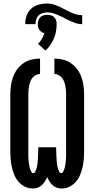

<svg xmlns="http://www.w3.org/2000/svg" viewBox="-20 -1070 540 1098"><path d="M333 8Q319 8 305.5 3.5Q292 -1 281.5 -10.5Q271 -20 263.5 -32Q256 -44 250 -57Q244 -44 236.5 -32Q229 -20 218.5 -10.5Q208 -1 194.5 3.5Q181 8 167 8Q144 8 122.5 -2.5Q101 -13 86 -30.5Q71 -48 62 -69.5Q53 -91 48 -113.5Q43 -136 41 -159Q39 -182 39 -205V-530Q39 -555 42.5 -580Q46 -605 54.5 -629Q63 -653 78 -673.5Q93 -694 114 -708.5Q135 -723 159.5 -729Q184 -735 209 -735V-647Q197 -647 185.5 -641Q174 -635 166 -625.5Q158 -616 153.5 -604Q149 -592 146.5 -579.5Q144 -567 143 -554.5Q142 -542 142 -530V-205Q142 -198 142 -191.5Q142 -185 142 -178.5Q142 -172 142.5 -165Q143 -158 143.5 -151.5Q144 -145 145 -138.5Q146 -132 147 -125.5Q148 -119 149.5 -112.5Q151 -106 153.5 -99.5Q156 -93 159.5 -86.5Q163 -80 170 -80Q177 -80 181 -87.5Q185 -95 187.5 -102Q190 -109 191.5 -116.5Q193 -124 194 -131.5Q195 -139 195.5 -146.5Q196 -154 196.5 -161Q197 -168 197.5 -175.5Q198 -183 198 -190.5Q198 -198 198.5 -205.5Q199 -213 199 -221V-228H301V-221Q301 -213 301.5 -205.5Q302 -198 302 -190.5Q302 -183 302.5 -175.5Q303 -168 303.5 -161Q304 -154 304.5 -146.5Q305 -139 306 -131.5Q307 -124 308.5 -116.5Q310 -109 312.5 -102Q315 -95 319 -87.5Q323 -80 330 -80Q337 -80 340.5 -86.5Q344 -93 346.5 -99.5Q349 -106 350.5 -112.5Q352 -119 353 -125.5Q354 -132 355 -138.5Q356 -145 356.5 -151.5Q357 -158 357.5 -165Q358 -172 358 -178.5Q358 -185 358 -191.5Q358 -198 358 -205V-530Q358 -542 357 -554.5Q356 -567 353.5 -579.5Q351 -592 346.5 -604Q342 -616 334 -625.5Q326 -635 314.5 -641Q303 -647 291 -647V-735Q316 -735 340.5 -729Q365 -723 386 -708.5Q407 -694 422 -673.5Q437 -653 445.5 -629Q454 -605 457.5 -580Q461 -555 461 -530V-205Q461 -182 459 -159Q457 -136 452 -113.5Q447 -91 438 -69.5Q429 -48 414 -30.5Q399 -13 377.5 -2.5Q356 8 333 8ZM450 -932Q427 -932 405 -940.5Q383 -949 362 -959L338 -972Q317 -982 295 -990.5Q273 -999 250 -999Q237 -999 223.5 -995Q210 -991 200.5 -981.5Q191 -972 187 -958.5Q183 -945 183 -932H124Q124 -957 132 -980.5Q140 -1004 158.5 -1020.5Q177 -1037 201 -1043.5Q225 -1050 250 -1050Q268 -1050 285 -1045Q302 -1040 318 -1032.5Q334 -1025 350 -1016.5Q366 -1008 382 -1000.5Q398 -993 415 -988Q432 -983 450 -983ZM239 -781 197 -820Q203 -825 208 -831Q213 -837 217 -843.5Q221 -850 225 -858.5Q229 -867 231 -872L234 -880Q229 -881 224 -883.5Q219 -886 214.5 -889.5Q210 -893 206.5 -897Q203 -901 201 -906Q199 -911 197.5 -917.5Q196 -924 196 -928V-932Q196 -939 197.5 -945.5Q199 -952 201.5 -958Q204 -964 208.5 -969.5Q213 -975 218.5 -978Q224 -981 232 -983Q240 -985 245 -985H250Q257 -985 263.5 -984Q270 -983 276.5 -980.5Q283 -978 288 -973.5Q293 -969 296.5 -963Q300 -957 302 -949.5Q304 -942 304 -938V-932Q304 -919 302.5 -905.5Q301 -892 298 -879.5Q295 -867 290 -854.5Q285 -842 278.5 -830.5Q272 -819 263 -806.5Q254 -794 247 -788Z"/></svg>

Font: Iosevka Custom
Style: Bold
Weight: 700
Monospace: yes
Designer: Belleve Invis
Foundry: Belleve Invis
Version: Version 30.3.3; ttfautohint (v1.8.3)